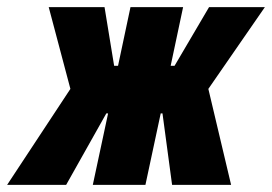

<svg xmlns="http://www.w3.org/2000/svg" viewBox="-35 -520 765 540"><path d="M332 -500 297 -335H286L259 -500H102L163 -270L-15 0H151L264 -201H269L226 0H374L417 -201H422L449 0H615L551 -270L710 -500H553L456 -335H445L480 -500Z"/></svg>

Font: LT Wave Mono Black
Style: Italic
Weight: 900
Designer: Daniel Lyons
Version: Version 2.5 (Glyphs App)